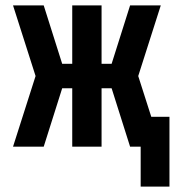

<svg xmlns="http://www.w3.org/2000/svg" viewBox="-20 -540 644 707"><path d="M498 147V0H459L391 -215H354V0H246V-215H209L141 0H28L111 -260L28 -520H141L209 -305H246V-520H354V-305H391L459 -520H572L489 -260L537 -110H604V147Z"/></svg>

Font: Iosevka Extrabold Extended
Style: Regular
Weight: 800
Width: 7
Monospace: yes
Designer: Belleve Invis
Foundry: Belleve Invis
Version: Version 32.5.0; ttfautohint (v1.8.4)